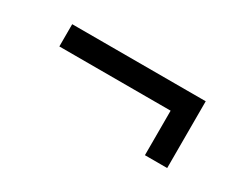

<svg xmlns="http://www.w3.org/2000/svg" viewBox="-41 -515 582 467"><g transform="rotate(30 250.0 -281.0)"><path d="M62.5 -375V-312.5H375V-187.5H437.5V-375Z"/></g></svg>

Font: Medodica
Style: Regular
Weight: 400
Version: Version 001.000